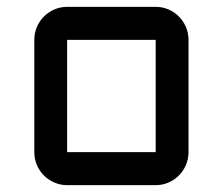

<svg xmlns="http://www.w3.org/2000/svg" viewBox="-20 -540 650 560"><path d="M529.8 -96.2Q529.8 -76.2 522.2 -58.6Q514.6 -41 501.7 -28.1Q488.8 -15.1 471.4 -7.6Q454.1 0 434.1 0H175.8Q156.2 0 138.7 -7.6Q121.1 -15.1 108.2 -28.1Q95.2 -41 87.6 -58.6Q80.1 -76.2 80.1 -96.2V-423.8Q80.1 -443.8 87.6 -461.4Q95.2 -479 108.2 -491.9Q121.1 -504.9 138.7 -512.5Q156.2 -520 175.8 -520H434.1Q454.1 -520 471.4 -512.5Q488.8 -504.9 501.7 -491.9Q514.6 -479 522.2 -461.4Q529.8 -443.8 529.8 -423.8ZM175.8 -423.8V-96.2H434.1V-423.8Z"/></svg>

Font: Aldrich
Style: Regular
Weight: 400
Designer: Matthew Desmond
Foundry: Matthew Desmond
Version: Version 1.001 2011